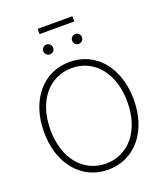

<svg xmlns="http://www.w3.org/2000/svg" viewBox="-179 -1126 1063 1250"><g transform="rotate(-20 353.0 -500.5)"><path d="M353.5 9.3C536.6 9.3 664.1 -142.6 664.1 -363.3C664.1 -585 536.6 -736.8 353.5 -736.8C169.4 -736.8 42 -584.5 42 -363.3C42 -143.1 168.9 9.3 353.5 9.3ZM353.5 -33.2C197.8 -33.2 86.4 -162.6 86.4 -363.3C86.4 -566.9 199.2 -694.3 353.5 -694.3C507.3 -694.3 619.6 -565.9 619.6 -363.3C619.6 -161.6 507.3 -33.2 353.5 -33.2ZM451.7 -826.2C470.7 -826.2 485.8 -841.3 485.8 -860.4C485.8 -879.4 470.7 -894.5 451.7 -894.5C432.6 -894.5 417.5 -879.4 417.5 -860.4C417.5 -841.3 432.6 -826.2 451.7 -826.2ZM252 -826.2C271 -826.2 286.1 -841.3 286.1 -860.4C286.1 -879.4 271 -894.5 252 -894.5C233.4 -894.5 217.8 -879.4 217.8 -860.4C217.8 -841.3 233.4 -826.2 252 -826.2ZM473.6 -1009.8H232.9V-973.6H473.6Z"/></g></svg>

Font: Raveo Display Display ExLight
Style: Regular
Weight: 200
Designer: Jakub Foglar, Rasmus Andersson (Inter)
Foundry: Jakubfoglar.com
Version: Version 1.100;Glyphs 3.2.3 (3260)